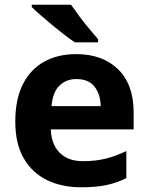

<svg xmlns="http://www.w3.org/2000/svg" viewBox="-20 -786 631 816"><path d="M303 -556Q416 -556 482 -491.5Q548 -427 548 -308V-236H196Q198 -173 233.5 -137Q269 -101 332 -101Q385 -101 428 -111.5Q471 -122 517 -144V-29Q477 -9 432.5 0.5Q388 10 325 10Q243 10 180 -20.5Q117 -51 81 -113Q45 -175 45 -269Q45 -365 77.5 -428.5Q110 -492 168 -524Q226 -556 303 -556ZM304 -450Q261 -450 232.5 -422Q204 -394 199 -335H408Q407 -385 382 -417.5Q357 -450 304 -450ZM282 -766Q297 -744 317.5 -716.5Q338 -689 359.5 -663.5Q381 -638 397 -619V-606H298Q279 -619 253.5 -638.5Q228 -658 201.5 -680Q175 -702 152 -722Q129 -742 115 -756V-766Z"/></svg>

Font: Noto Sans Hanifi Rohingya
Style: Bold
Weight: 700
Designer: Monotype Design Team and DaltonMaag
Foundry: Google LLC
Version: Version 2.102; ttfautohint (v1.8.4.7-5d5b)